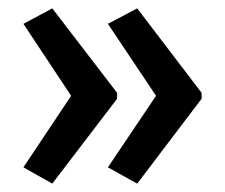

<svg xmlns="http://www.w3.org/2000/svg" viewBox="-20 -589 537 459"><path d="M462 -353V-367L308 -569L238 -532L353 -360L238 -189L308 -150ZM260 -353V-367L105 -569L36 -532L150 -360L36 -189L105 -150Z"/></svg>

Font: Noto Sans Kannada UI Condensed Medium
Style: Regular
Weight: 500
Width: 3
Designer: Jelle Bosma - Monotype Design Team
Foundry: Monotype Imaging Inc.
Version: Version 2.005